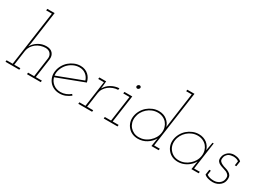

<svg xmlns="http://www.w3.org/2000/svg" viewBox="-23 -1450 2940 2158"><g transform="rotate(30 1447.0 -371.0)"><path d="M316 -21 314 0H493L495 -21H416L451 -270Q457 -320 430 -351Q403 -382 349 -382Q292 -382 244.5 -353Q197 -324 170 -277L180 -322L240 -750H145L142 -729H216L116 -21H37L35 0H214L216 -21H137L164 -216Q169 -248 186 -274.5Q203 -301 229 -321Q254 -340 285.5 -350.5Q317 -361 350 -361Q393 -359 413.5 -333.5Q434 -308 430 -273L395 -21Z M789 -362Q836 -362 870.5 -335.5Q905 -309 918 -266Q836 -235 754.5 -204Q673 -173 590 -141Q585 -182 599.5 -222Q614 -262 641 -293Q669 -324 707.5 -343Q746 -362 789 -362ZM944 -255Q938 -282 925.5 -305Q913 -328 895 -344Q875 -363 848.5 -373Q822 -383 792 -383Q751 -383 713.5 -367.5Q676 -352 646 -326Q616 -300 596 -264Q576 -228 570 -188Q564 -147 574.5 -112Q585 -77 608 -50Q630 -24 663.5 -9Q697 6 738 6Q777 6 812 -8Q847 -22 877 -46Q874 -50 871 -54Q868 -58 865 -62Q840 -40 807 -27Q774 -14 740 -14Q684 -14 645.5 -44Q607 -74 594 -122Q682 -156 769 -188.5Q856 -221 944 -255Z M982 -21 980 0H1159L1161 -21H1082L1109 -215Q1113 -245 1130 -271.5Q1147 -298 1171 -317Q1196 -336 1226.5 -347.5Q1257 -359 1290 -360L1293 -382Q1267 -381 1241 -373.5Q1215 -366 1192 -353Q1168 -340 1148.5 -320.5Q1129 -301 1115 -277Q1117 -291 1118 -301.5Q1119 -312 1121 -326L1125 -375H1037L1034 -354H1108L1061 -21Z M1312 -21 1310 0H1489L1491 -21H1414L1464 -375H1362L1359 -354H1440L1393 -21ZM1448 -502Q1446 -493 1452.5 -486Q1459 -479 1468 -479Q1477 -479 1485 -486Q1493 -493 1495 -502Q1496 -512 1490 -518.5Q1484 -525 1475 -525Q1466 -525 1458 -518.5Q1450 -512 1448 -502Z M1937 -51 1929 0H2023L2026 -21H1952L2055 -750H1962L1959 -729H2031L1982 -379Q1978 -351 1974.5 -323.5Q1971 -296 1967 -268Q1953 -318 1910.5 -350.5Q1868 -383 1808 -383Q1767 -383 1729.5 -367.5Q1692 -352 1662 -326Q1632 -300 1612 -264Q1592 -228 1586 -188Q1580 -147 1590.5 -112Q1601 -77 1624 -51Q1646 -24 1679.5 -9Q1713 6 1754 6Q1816 6 1867.5 -26.5Q1919 -59 1946 -109Q1944 -94 1941.5 -80Q1939 -66 1937 -51ZM1607 -188Q1612 -224 1629.5 -255.5Q1647 -287 1674 -311Q1701 -335 1734.5 -348.5Q1768 -362 1805 -362Q1841 -362 1871.5 -348.5Q1902 -335 1922 -311Q1942 -287 1951 -255.5Q1960 -224 1955 -188Q1950 -151 1932 -120Q1914 -89 1887 -66Q1860 -41 1826 -27.5Q1792 -14 1756 -14Q1719 -14 1690 -27.5Q1661 -41 1640 -65Q1620 -88 1611 -119.5Q1602 -151 1607 -188Z M2105 -188Q2099 -147 2109.5 -112Q2120 -77 2143 -51Q2165 -24 2198.5 -9Q2232 6 2273 6Q2315 6 2353 -10Q2391 -26 2420 -53Q2434 -65 2445.5 -79.5Q2457 -94 2465 -109Q2463 -94 2460.5 -80Q2458 -66 2456 -51L2448 0H2542L2545 -21H2471L2521 -375H2505Q2501 -348 2495.5 -321Q2490 -294 2486 -267Q2480 -291 2465.5 -312.5Q2451 -334 2431 -350Q2409 -366 2383 -374.5Q2357 -383 2327 -383Q2286 -383 2248.5 -367.5Q2211 -352 2181 -326Q2151 -300 2131 -264Q2111 -228 2105 -188ZM2126 -188Q2131 -224 2148.5 -255.5Q2166 -287 2193 -311Q2220 -335 2253.5 -348.5Q2287 -362 2324 -362Q2360 -362 2390 -348.5Q2420 -335 2441 -311Q2461 -287 2470 -255.5Q2479 -224 2474 -188Q2469 -151 2451 -120Q2433 -89 2406 -66Q2379 -41 2345 -27.5Q2311 -14 2275 -14Q2238 -14 2209 -27.5Q2180 -41 2160 -65Q2139 -88 2130 -119.5Q2121 -151 2126 -188Z M2616 -27Q2634 -9 2665 -0.5Q2696 8 2726 8Q2757 8 2782 -2.5Q2807 -13 2824 -29Q2840 -44 2848.5 -61.5Q2857 -79 2859 -102Q2862 -135 2851 -153.5Q2840 -172 2819 -183Q2799 -195 2774 -201.5Q2749 -208 2729 -218Q2708 -227 2695.5 -241.5Q2683 -256 2688 -283Q2690 -304 2700.5 -318.5Q2711 -333 2724 -343Q2737 -351 2755 -355Q2773 -359 2786 -359Q2805 -359 2823 -354.5Q2841 -350 2857 -338L2849 -281H2869L2879 -348Q2870 -358 2854 -365.5Q2838 -373 2823 -376Q2807 -379 2795.5 -379.5Q2784 -380 2783 -380Q2764 -380 2744.5 -373.5Q2725 -367 2709 -354Q2693 -341 2681 -322.5Q2669 -304 2666 -279Q2662 -248 2674 -230.5Q2686 -213 2706 -204Q2727 -194 2751.5 -187Q2776 -180 2797 -171Q2817 -161 2829 -145Q2841 -129 2837 -99Q2834 -77 2824 -61.5Q2814 -46 2799 -35Q2783 -24 2766 -18.5Q2749 -13 2726 -13Q2702 -13 2678.5 -18.5Q2655 -24 2638 -37L2646 -94H2626Z"/></g></svg>

Font: Josefin Slab ExtraLight
Style: Italic
Weight: 250
Italic angle: -12°
Designer: Santiago Orozco
Foundry: Typemade
Version: Version 2.100